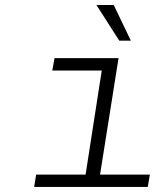

<svg xmlns="http://www.w3.org/2000/svg" viewBox="-20 -740 640 760"><path d="M452.1 -579.1 361.8 -720.2H430.2L498 -579.1ZM115.2 0 123 -48.8H318.8L382.8 -460.9H187L195.8 -509.8H449.2L376 -48.8H573.2L564.9 0Z"/></svg>

Font: Office Code Pro Light Italic
Style: Regular
Weight: 300
Italic angle: -9°
Designer: Nathan Rutzky & Paul D. Hunt
Foundry: Adobe Systems Incorporated
Version: Version 1.004;PS 001.004;hotconv 1.0.70;makeotf.lib2.5.58329